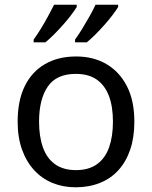

<svg xmlns="http://www.w3.org/2000/svg" viewBox="-20 -786 645 816"><path d="M551 -269Q551 -202 533.5 -150.5Q516 -99 483.5 -63Q451 -27 404.5 -8.5Q358 10 301 10Q248 10 203 -8.5Q158 -27 125 -63Q92 -99 73.5 -150.5Q55 -202 55 -269Q55 -358 85 -419.5Q115 -481 171 -513.5Q227 -546 304 -546Q377 -546 432.5 -513.5Q488 -481 519.5 -419.5Q551 -358 551 -269ZM146 -269Q146 -206 162.5 -159.5Q179 -113 214 -88Q249 -63 303 -63Q357 -63 392 -88Q427 -113 443.5 -159.5Q460 -206 460 -269Q460 -333 443 -378Q426 -423 391.5 -447.5Q357 -472 302 -472Q220 -472 183 -418Q146 -364 146 -269ZM482 -756Q474 -743 459 -723Q444 -703 424.5 -681Q405 -659 385.5 -639.5Q366 -620 349 -606H299V-618Q313 -637 329 -663Q345 -689 360.5 -716.5Q376 -744 386 -766H482ZM306 -756Q298 -743 283 -723Q268 -703 248.5 -681Q229 -659 209.5 -639.5Q190 -620 173 -606H123V-618Q137 -637 153 -663Q169 -689 184 -716.5Q199 -744 210 -766H306Z"/></svg>

Font: Noto Sans Gujarati
Style: Regular
Weight: 400
Designer: Jelle Bosma - Monotype Design Team, Universal Thirst
Foundry: Monotype Imaging Inc.
Version: Version 2.102